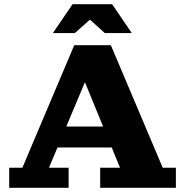

<svg xmlns="http://www.w3.org/2000/svg" viewBox="-20 -898 885 918"><path d="M233 -740 327 -878H516L610 -740H481L410 -804L338 -740ZM24 0V-96H87L335 -682H510L758 -96H821V0H459V-96H554L514 -193H255L214 -96H308V0ZM297 -293H473L386 -505Z"/></svg>

Font: Montagu Slab 16pt
Style: Bold
Weight: 700
Designer: Florian Karsten
Foundry: Florian Karsten
Version: Version 1.000; ttfautohint (v1.8.3)